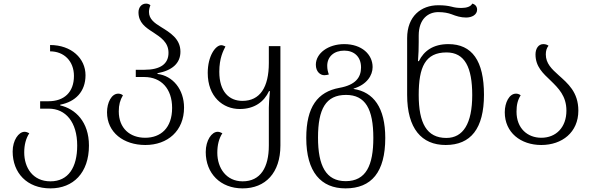

<svg xmlns="http://www.w3.org/2000/svg" viewBox="-20 -791 3278 1062"><path d="M259 251C385 251 472 165 472 14C472 -117 397 -189 313 -208V-212C397 -228 453 -284 453 -375C453 -468 375 -542 257 -542V-507C334 -507 389 -453 389 -371C389 -280 334 -231 248 -231H202V-190H250C343 -190 407 -116 407 14C407 135 358 212 259 212C161 212 114 136 114 52C114 11 123 -25 142 -54C133 -59 124 -62 116 -62C83 -62 50 -15 50 47C50 165 129 251 259 251Z M784 11C907 11 998 -67 998 -196C998 -296 936 -372 851 -382V-386C931 -401 978 -440 978 -505C978 -577 920 -611 870 -642C834 -664 804 -686 804 -725C804 -737 807 -750 812 -762C807 -767 798 -771 788 -771C762 -771 746 -749 746 -723C746 -666 785 -639 826 -613C868 -585 912 -558 912 -499C912 -438 868 -405 778 -405H731V-365H778C872 -365 932 -300 932 -194C932 -83 869 -29 783 -29C699 -29 637 -81 637 -175C637 -211 644 -237 660 -264C651 -271 642 -273 634 -273C597 -273 572 -224 572 -170C572 -58 664 11 784 11Z M1322 251C1448 251 1531 165 1531 14V-536H1467V-443C1467 -308 1418 -233 1321 -233C1248 -233 1193 -283 1193 -394C1193 -470 1215 -510 1227 -534C1218 -538 1211 -541 1204 -541C1172 -541 1129 -481 1129 -388C1129 -256 1213 -188 1306 -188C1387 -188 1441 -228 1468 -287H1473C1469 -243 1467 -213 1467 -195V14C1467 135 1421 212 1322 212C1232 212 1182 139 1182 54C1182 11 1191 -25 1210 -54C1201 -59 1192 -62 1184 -62C1151 -62 1118 -15 1118 50C1118 168 1199 251 1322 251Z M1891 251C2035 251 2111 161 2111 -28C2111 -196 2046 -282 1936 -299V-301C2009 -323 2041 -374 2041 -420C2041 -490 1981 -547 1884 -547C1795 -547 1727 -496 1727 -433C1727 -394 1752 -375 1774 -375C1783 -375 1792 -377 1799 -379C1794 -393 1790 -407 1790 -427C1790 -478 1828 -511 1884 -511C1938 -511 1977 -478 1977 -418C1977 -363 1947 -321 1857 -305C1737 -283 1674 -200 1674 -28C1674 161 1756 251 1891 251ZM1892 211C1783 211 1739 126 1739 -30C1739 -188 1782 -266 1894 -266C2001 -266 2045 -188 2045 -28C2045 123 2005 211 1892 211Z M2445 11C2584 11 2657 -80 2657 -267C2657 -455 2591 -547 2460 -547C2377 -547 2325 -510 2297 -453H2292C2295 -488 2296 -529 2296 -559V-594C2296 -688 2350 -724 2404 -724C2436 -724 2459 -719 2478 -712C2503 -702 2529 -694 2558 -694C2590 -694 2619 -709 2619 -738C2619 -753 2610 -767 2592 -771C2585 -755 2561 -747 2533 -747C2512 -747 2496 -749 2478 -754C2458 -759 2436 -762 2404 -762C2309 -762 2232 -701 2232 -580V-266C2232 -80 2312 11 2445 11ZM2449 -28C2340 -28 2296 -110 2296 -266C2296 -420 2332 -501 2450 -501C2551 -501 2592 -418 2592 -265C2592 -108 2542 -28 2449 -28Z M2974 11C3089 11 3179 -59 3179 -179C3179 -282 3120 -330 3070 -375C3032 -409 2999 -440 2999 -490C2999 -510 3004 -526 3014 -538C3008 -543 2998 -547 2985 -547C2959 -547 2942 -523 2942 -490C2942 -422 2984 -385 3026 -345C3069 -303 3113 -260 3113 -179C3113 -87 3056 -29 2974 -29C2898 -29 2837 -81 2837 -173C2837 -210 2843 -237 2860 -264C2851 -271 2842 -273 2834 -273C2797 -273 2772 -224 2772 -170C2772 -58 2860 11 2974 11Z"/></svg>

Font: Noto Serif Georgian Light
Style: Regular
Weight: 300
Designer: Monotype Design Team, Akaki Razmadze
Foundry: Google LLC
Version: Version 2.003